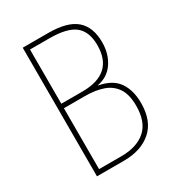

<svg xmlns="http://www.w3.org/2000/svg" viewBox="-172 -818 845 923"><g transform="rotate(-30 250.0 -357.0)"><path d="M95 0V-714H237Q343 -714 391 -672Q439 -630 439 -546Q439 -482 407.5 -435Q376 -388 317 -377V-376Q392 -362 423.5 -316Q455 -270 455 -200Q455 -100 397.5 -50Q340 0 245 0ZM238 -388Q412 -388 412 -546Q412 -620 370 -654.5Q328 -689 228 -689H121V-388ZM245 -25Q331 -25 379.5 -67.5Q428 -110 428 -200Q428 -262 404.5 -297.5Q381 -333 338.5 -348Q296 -363 238 -363H121V-25Z"/></g></svg>

Font: Noto Sans Mono ExtraCondensed Thin
Style: Regular
Weight: 100
Width: 2
Designer: Monotype Design Team
Foundry: Monotype Imaging Inc.
Version: Version 2.014; ttfautohint (v1.8.4.7-5d5b)